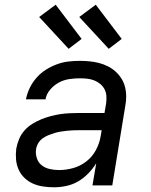

<svg xmlns="http://www.w3.org/2000/svg" viewBox="-20 -786 640 814"><path d="M208 8Q185 8 162 4.5Q139 1 119 -8Q99 -17 83.5 -32Q68 -47 59 -67Q50 -87 48 -110Q46 -133 49 -156Q53 -177 61 -196.5Q69 -216 83.5 -232.5Q98 -249 116.5 -260.5Q135 -272 154.5 -280Q174 -288 194.5 -293.5Q215 -299 235 -302Q255 -305 275.5 -306Q296 -307 316 -307H423L430 -348Q432 -363 431 -379Q430 -395 423 -408Q416 -421 404.5 -430.5Q393 -440 378.5 -445.5Q364 -451 348.5 -452.5Q333 -454 318 -454Q295 -454 272.5 -450.5Q250 -447 229.5 -436Q209 -425 193 -406.5Q177 -388 173 -365H90Q95 -390 106 -413Q117 -436 134.5 -456Q152 -476 174 -490Q196 -504 220 -513Q244 -522 268.5 -525Q293 -528 318 -528Q339 -528 359.5 -526Q380 -524 399.5 -519Q419 -514 437 -505Q455 -496 469.5 -483Q484 -470 494.5 -453.5Q505 -437 510 -417.5Q515 -398 515 -377Q515 -356 511 -336L456 0H372L388 -94Q374 -71 354 -50.5Q334 -30 310.5 -16.5Q287 -3 260.5 2.5Q234 8 209 8ZM230 -65Q260 -65 290.5 -73.5Q321 -82 346.5 -102Q372 -122 387 -150.5Q402 -179 407 -210L411 -234H316Q303 -234 289.5 -233.5Q276 -233 263 -231.5Q250 -230 237 -228Q224 -226 211 -222Q198 -218 185.5 -213Q173 -208 161.5 -200Q150 -192 142.5 -179.5Q135 -167 133 -154Q130 -135 136 -116Q142 -97 156.5 -85.5Q171 -74 190.5 -69.5Q210 -65 230 -65ZM441 -579 316 -714 386 -766 496 -621ZM271 -579 146 -714 216 -766 326 -621Z"/></svg>

Font: Zed Sans Extended
Style: Italic
Weight: 400
Width: 7
Italic angle: -9°
Designer: Belleve Invis
Foundry: Belleve Invis
Version: Version 1.0.0; ttfautohint (v1.8.4)